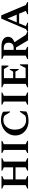

<svg xmlns="http://www.w3.org/2000/svg" viewBox="1694 -2306 621 4050"><g transform="rotate(-90 2005.0 -280.5)"><path d="M52 0V-16L125 -49V-511L52 -544V-560H317V-544L246 -511V-315H501V-511L430 -544V-560H694V-544L622 -511V-49L694 -16V0H430V-16L501 -49V-264H246V-49L317 -16V0Z M802 0V-16L868 -49V-511L802 -544V-560H1059V-544L989 -511V-49L1059 -16V0Z M1481 10Q1391 10 1321.5 -26Q1252 -62 1212.5 -124.5Q1173 -187 1173 -267Q1173 -334 1199 -390Q1225 -446 1270.5 -486.5Q1316 -527 1374 -549Q1432 -571 1495 -571Q1539 -571 1570 -565.5Q1601 -560 1625 -550.5Q1649 -541 1673 -529L1680 -381H1663L1594 -492Q1572 -508 1549.5 -514Q1527 -520 1498 -520Q1440 -520 1394.5 -489Q1349 -458 1322.5 -404Q1296 -350 1296 -279Q1296 -166 1351.5 -103.5Q1407 -41 1498 -41Q1526 -41 1549.5 -45.5Q1573 -50 1594 -61L1672 -172H1688L1678 -34Q1643 -14 1594 -2Q1545 10 1481 10Z M1823 0V-16L1889 -49V-511L1823 -544V-560H2080V-544L2010 -511V-49L2080 -16V0Z M2188 0V-16L2261 -49V-511L2188 -544V-560H2648V-413H2632L2574 -509H2382V-314H2520L2560 -384H2575V-196H2560L2520 -266H2382V-51H2596L2657 -171H2673V0Z M2784 0V-16L2858 -49V-511L2784 -544V-560H3056Q3148 -560 3201 -523Q3254 -486 3254 -422Q3254 -328 3140 -287L3295 -47L3360 -16V0H3180L3028 -255H2978V-50L3043 -16V0ZM3016 -512H2978V-303H3020Q3074 -303 3102 -331.5Q3130 -360 3130 -409Q3130 -512 3016 -512Z M3365 0V-16L3415 -43L3638 -565H3706L3925 -47L3986 -16V0H3731V-16L3801 -46L3742 -188H3538L3479 -45L3551 -16V0ZM3559 -239H3721L3640 -434Z"/></g></svg>

Font: Spectral SC SemiBold
Style: Regular
Weight: 600
Designer: Jean-Baptiste Levee
Foundry: Production Type
Version: Version 2.001